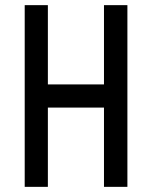

<svg xmlns="http://www.w3.org/2000/svg" viewBox="-20 -726 591 746"><path d="M166 -706V-398H384V-706H475V0H384V-308H166V0H76V-706Z"/></svg>

Font: Lineal
Style: Regular
Weight: 400
Designer: Created by Frank Adebiaye with contributions from Anton Moglia & Ariel Martín Pérez
Created by Frank ADEBIAYE with FontF
Foundry: Velvetyne Type Foundry
Version: Version 2.000